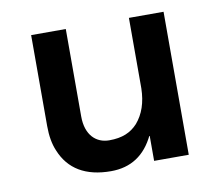

<svg xmlns="http://www.w3.org/2000/svg" viewBox="-61 -561 750 644"><g transform="rotate(-10 313.5 -239.0)"><path d="M416 0H534V-487H416V-247C415 -199 402 -161 377 -132C354 -107 325 -94 280 -94C236 -94 201 -125 201 -189V-487H83V-177C83 -144 88 -115 98 -92C125 -25 182 9 268 9C336 9 385 -23 416 -88Z"/></g></svg>

Font: Karla
Style: Bold Stencil
Weight: 400
Designer: Jonathan Pinhorn
Version: Version 1.000